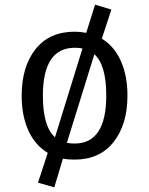

<svg xmlns="http://www.w3.org/2000/svg" viewBox="-20 -674 640 824"><path d="M527 -264Q527 -140 467.5 -64.5Q408 11 300 11Q271 11 250 7L213 130L143 110L185 -18Q131 -50 102 -113.5Q73 -177 73 -263Q73 -388 132.5 -463Q192 -538 301 -538Q323 -538 350 -533L388 -654L458 -633L417 -508Q470 -476 498.5 -412.5Q527 -349 527 -264ZM164 -263Q164 -131 216 -85L334 -466Q319 -469 301 -469Q164 -469 164 -263ZM436 -264Q436 -396 385 -441L267 -61Q282 -58 300 -58Q436 -58 436 -264Z"/></svg>

Font: Fira Mono
Style: Regular
Weight: 400
Designer: Carrois Corporate & Edenspiekermann AG
Foundry: Carrois Corporate GbR & Edenspiekermann AG
Version: Version 3.206